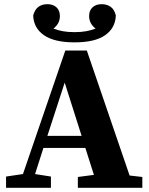

<svg xmlns="http://www.w3.org/2000/svg" viewBox="-20 -900 715 920"><path d="M290 -504 207 -249H371ZM9 0V-54L90 -66L293 -658H396L601 -59L662 -52V0H353V-52L430 -62L389 -191H188L148 -66L224 -54V0ZM337 -697Q240 -697 190.5 -731.5Q141 -766 139 -826Q147 -855 164.5 -867.5Q182 -880 207 -880Q234 -880 250.5 -865Q267 -850 267 -823Q267 -787 236 -763Q256 -755 280.5 -750.5Q305 -746 337 -746Q369 -746 393.5 -750.5Q418 -755 438 -763Q407 -787 407 -823Q407 -850 423.5 -865Q440 -880 467 -880Q492 -880 510 -867.5Q528 -855 535 -826Q533 -766 484 -731.5Q435 -697 337 -697Z"/></svg>

Font: Source Serif Pro
Style: Bold
Weight: 700
Designer: Frank Grießhammer
Foundry: Adobe Systems Incorporated
Version: Version 3.001;hotconv 1.0.111;makeotfexe 2.5.65597